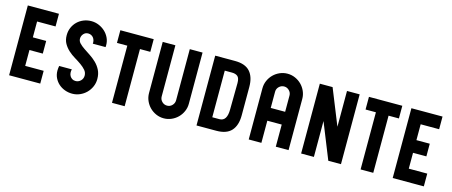

<svg xmlns="http://www.w3.org/2000/svg" viewBox="-46 -1319 4512 1918"><g transform="rotate(15 2209.5 -359.5)"><path d="M65 0V-722H387V-591H196V-427H334V-296H196V-132H387V0Z M720 -735Q760 -735 796.5 -720Q833 -705 861.5 -679Q890 -653 907 -617.5Q924 -582 924 -541L923 -521H791Q793 -537 789 -553Q785 -569 776 -581Q767 -593 753 -600.5Q739 -608 721 -608Q692 -608 673 -586.5Q654 -565 654 -537Q654 -511 674 -490Q694 -469 724.5 -448.5Q755 -428 790 -405Q825 -382 855.5 -352.5Q886 -323 906 -283.5Q926 -244 926 -191Q926 -149 909.5 -111.5Q893 -74 865 -46Q837 -18 799.5 -1.5Q762 15 720 15Q680 15 643.5 1.5Q607 -12 579.5 -36.5Q552 -61 535.5 -95Q519 -129 519 -171Q519 -183 520.5 -195Q522 -207 524 -219H655Q650 -201 651.5 -182.5Q653 -164 661.5 -149.5Q670 -135 684.5 -125.5Q699 -116 720 -116Q751 -116 773 -138Q795 -160 795 -191Q795 -223 774.5 -247Q754 -271 723 -293Q692 -315 656 -336.5Q620 -358 589 -386Q558 -414 537.5 -450Q517 -486 517 -536Q517 -579 533 -615.5Q549 -652 576.5 -678.5Q604 -705 641 -720Q678 -735 720 -735Z M1260 -591V0H1129V-591H1022V-722H1367V-591Z M1873 -719V-190Q1873 -148 1856.5 -110.5Q1840 -73 1812 -45Q1784 -17 1746.5 -0.5Q1709 16 1667 16Q1625 16 1587.5 -0.5Q1550 -17 1522 -45Q1494 -73 1477.5 -110.5Q1461 -148 1461 -190V-719H1592V-190Q1592 -159 1614 -137Q1636 -115 1667 -115Q1698 -115 1719.5 -137.5Q1741 -160 1741 -190V-719Z M2413 -214Q2413 -111 2363.5 -55.5Q2314 0 2208 0H2003V-722H2208Q2314 -722 2363.5 -666.5Q2413 -611 2413 -508ZM2134 -120H2208Q2286 -120 2286 -242L2289 -514Q2289 -566 2268 -584Q2247 -602 2208 -602H2134Z M2823 -229H2674V0H2543V-529Q2543 -571 2559.5 -608.5Q2576 -646 2604 -674Q2632 -702 2669.5 -718.5Q2707 -735 2749 -735Q2791 -735 2828.5 -718.5Q2866 -702 2894 -674Q2922 -646 2938.5 -608.5Q2955 -571 2955 -529V0H2823ZM2823 -361V-529Q2823 -559 2801 -581Q2779 -603 2749 -603Q2719 -603 2696.5 -581.5Q2674 -560 2674 -529V-361Z M3085 -722H3217L3366 -352V-722H3497V0H3366L3217 -371V0H3085Z M3831 -591V0H3700V-591H3593V-722H3938V-591Z M4032 0V-722H4354V-591H4163V-427H4301V-296H4163V-132H4354V0Z"/></g></svg>

Font: PostBus
Style: Regular
Weight: 400
Designer: Peter Wiegel
Version: Version 1.001